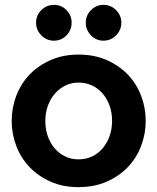

<svg xmlns="http://www.w3.org/2000/svg" viewBox="-20 -758 646 788"><path d="M302 10Q238 10 187.5 -12.5Q137 -35 101.5 -72Q66 -109 47 -158.5Q28 -208 28 -262Q28 -316 47 -365.5Q66 -415 101.5 -452Q137 -489 188 -511.5Q239 -534 302 -534Q367 -534 418 -511.5Q469 -489 504.5 -452Q540 -415 559 -365.5Q578 -316 578 -262Q578 -208 559 -158.5Q540 -109 504.5 -72Q469 -35 418 -12.5Q367 10 302 10ZM166 -261Q166 -227 176.5 -198Q187 -169 205.5 -148Q224 -127 248.5 -115.5Q273 -104 302 -104Q332 -104 357 -115.5Q382 -127 400.5 -148.5Q419 -170 429.5 -199Q440 -228 440 -262Q440 -296 429.5 -325Q419 -354 400.5 -375Q382 -396 357 -407.5Q332 -419 302 -419Q273 -419 248.5 -407Q224 -395 205.5 -374Q187 -353 176.5 -324Q166 -295 166 -261ZM128 -665Q128 -695 149.5 -716.5Q171 -738 202 -738Q232 -738 253 -716.5Q274 -695 274 -665Q274 -635 253 -613Q232 -591 201 -591Q171 -591 149.5 -613Q128 -635 128 -665ZM332 -665Q332 -695 353.5 -716.5Q375 -738 404 -738Q435 -738 456.5 -716.5Q478 -695 478 -665Q478 -635 456.5 -613Q435 -591 404 -591Q375 -591 353.5 -613Q332 -635 332 -665Z"/></svg>

Font: Rising Sun
Style: Bold
Weight: 700
Designer: Matt McInerney, Pablo Impallari, Rodrigo Fuenzalida (Raleway font), Stephen Hutchings (Greek), Cristiano Sobral (main ch
Foundry: The Rising Sun Project Authors
Version: Version 4.327; ttfautohint (v1.8.4.7-5d5b-dirty)